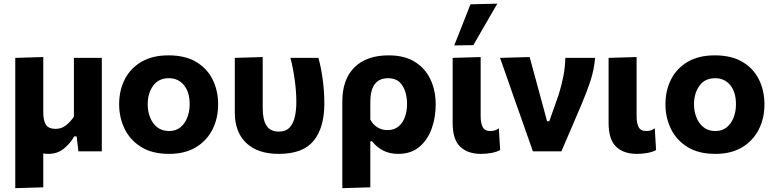

<svg xmlns="http://www.w3.org/2000/svg" viewBox="-20 -808 4136 1025"><path d="M61.5 196.5V-499L211 -503.5V-208Q211 -164.5 225.2 -142.2Q239.5 -120 277.5 -120Q308 -120 332.2 -139Q356.5 -158 374.5 -185V-499H523.5V0H398.5Q396 -20 394 -40Q391.5 -60 389 -80H376.5Q356 -43.5 321.5 -15Q287 13.5 238.5 13.5Q223.5 13.5 211 11V192Z M882.5 13.5Q792 13.5 732.8 -23.8Q673.5 -61 644.8 -121.2Q616 -181.5 616 -251Q616 -325.5 646.2 -384.8Q676.5 -444 735.2 -478.2Q794 -512.5 879.5 -512.5Q968 -512.5 1026.8 -477.8Q1085.5 -443 1115 -383.8Q1144.5 -324.5 1144.5 -251Q1144.5 -175.5 1113.8 -115.8Q1083 -56 1024.8 -21.2Q966.5 13.5 882.5 13.5ZM882 -108.5Q919.5 -108.5 943.8 -128.8Q968 -149 980.2 -181.5Q992.5 -214 992.5 -251Q992.5 -316.5 962 -353.5Q931.5 -390.5 881.5 -390.5Q826.5 -390.5 797.5 -350.2Q768.5 -310 768.5 -251Q768.5 -214 781.2 -181.5Q794 -149 819.2 -128.8Q844.5 -108.5 882 -108.5Z M1468 13.5Q1356 13.5 1294.8 -44.5Q1233.5 -102.5 1233.5 -207V-499L1382.5 -503.5V-231Q1382.5 -168.5 1402.8 -137Q1423 -105.5 1469.5 -105.5Q1505.5 -105.5 1525.8 -127Q1546 -148.5 1554 -184.2Q1562 -220 1562 -263.5Q1562 -320.5 1553 -384.2Q1544 -448 1530.5 -499H1680Q1694.5 -446 1703 -382.8Q1711.5 -319.5 1711.5 -253.5Q1711.5 -128 1655 -57.2Q1598.5 13.5 1468 13.5Z M1807.5 196.5V-266Q1807.5 -384 1872 -448.2Q1936.5 -512.5 2055 -512.5Q2139 -512.5 2194.8 -477.8Q2250.5 -443 2278.2 -383.8Q2306 -324.5 2306 -250Q2306 -180.5 2284.2 -120.5Q2262.5 -60.5 2218.2 -23.5Q2174 13.5 2105.5 13.5Q2060 13.5 2025.2 -4.5Q1990.5 -22.5 1966 -54H1957V192ZM2048.5 -113.5Q2084.5 -113.5 2107.8 -133Q2131 -152.5 2142 -184.2Q2153 -216 2153 -252.5Q2153 -312 2128.2 -351.2Q2103.5 -390.5 2052.5 -390.5Q1957 -390.5 1957 -264V-169.5Q1970.5 -144 1994 -128.8Q2017.5 -113.5 2048.5 -113.5Z M2547.5 13.5Q2476.5 13.5 2436.5 -25Q2396.5 -63.5 2396.5 -151.5V-499L2546 -503.5V-188Q2546 -151 2556.8 -129.8Q2567.5 -108.5 2597.5 -108.5Q2608.5 -108.5 2619.2 -111.2Q2630 -114 2643 -123L2650 -7Q2633.5 2.5 2606.2 8Q2579 13.5 2547.5 13.5ZM2405 -565.5Q2426.5 -620.5 2448.5 -675.5Q2470 -730.5 2491.5 -785L2635 -788.5Q2602 -731.5 2570 -676.5Q2538 -621 2507 -567Z M2825 0Q2808.5 -47 2791.5 -95Q2774.5 -143 2758.5 -189L2727 -277.5Q2708 -332.5 2688.5 -388.5Q2668.5 -444 2649.5 -499L2807.5 -503.5Q2823 -447 2842.5 -375Q2862 -302.5 2880 -237L2900.5 -161H2912.5L2963 -304Q2978.5 -354.5 2987.8 -402.2Q2997 -450 2998 -499H3157Q3151.5 -434.5 3132 -375.8Q3112.5 -317 3089 -261.5Q3061 -196 3032.8 -129.8Q3004.5 -63.5 2977 0Z M3380 13.5Q3309 13.5 3269 -25Q3229 -63.5 3229 -151.5V-499L3378.5 -503.5V-188Q3378.5 -151 3389.2 -129.8Q3400 -108.5 3430 -108.5Q3441 -108.5 3451.8 -111.2Q3462.5 -114 3475.5 -123L3482.5 -7Q3466 2.5 3438.8 8Q3411.5 13.5 3380 13.5Z M3799 13.5Q3708.5 13.5 3649.2 -23.8Q3590 -61 3561.2 -121.2Q3532.5 -181.5 3532.5 -251Q3532.5 -325.5 3562.8 -384.8Q3593 -444 3651.8 -478.2Q3710.5 -512.5 3796 -512.5Q3884.5 -512.5 3943.2 -477.8Q4002 -443 4031.5 -383.8Q4061 -324.5 4061 -251Q4061 -175.5 4030.2 -115.8Q3999.5 -56 3941.2 -21.2Q3883 13.5 3799 13.5ZM3798.5 -108.5Q3836 -108.5 3860.2 -128.8Q3884.5 -149 3896.8 -181.5Q3909 -214 3909 -251Q3909 -316.5 3878.5 -353.5Q3848 -390.5 3798 -390.5Q3743 -390.5 3714 -350.2Q3685 -310 3685 -251Q3685 -214 3697.8 -181.5Q3710.5 -149 3735.8 -128.8Q3761 -108.5 3798.5 -108.5Z"/></svg>

Font: Heraclito
Style: Bold
Weight: 700
Designer: Kostas Bartsokas (font) & Cristiano Sobral (main changes)
Foundry: Kostas Bartsokas (font) & Cristiano Sobral (main changes)
Version: Version 1.00;July 8, 2020;FontCreator 13.0.0.2655 64-bit